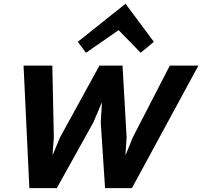

<svg xmlns="http://www.w3.org/2000/svg" viewBox="-20 -967 1040 987"><path d="M853 -629.9H1000L658.2 0H520L498 -337.9L503.9 -437H502L460 -337.9L272 0H130.9L101.1 -629.9H249L256.8 -259.8L250 -172.9H252L288.1 -259.8L491.2 -629.9H609.9L630.9 -259.8L625 -172.9H627L662.1 -259.8ZM626 -946.8 771 -752 703.1 -695.8 589.8 -812 421.9 -695.8 379.9 -752 624 -946.8Z"/></svg>

Font: Sinkin Sans 600 SemiBold Italic
Style: Regular
Weight: 600
Italic angle: -112°
Designer: Keith Bates
Foundry: K-Type
Version: Sinkin Sans (version 1.0)  by Keith Bates   •   © 2014   www